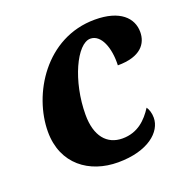

<svg xmlns="http://www.w3.org/2000/svg" viewBox="-105 -643 728 751"><g transform="rotate(-20 259.0 -268.0)"><path d="M263 10C388 10 453 -48 453 -107C453 -127 447 -143 440 -153C413 -111 375 -72 311 -72C246 -72 206 -120 206 -208C206 -348 269 -482 325 -482C370 -482 394 -419 391 -347C487 -347 518 -392 518 -440C518 -498 472 -546 367 -546C162 -546 45 -351 45 -196C45 -61 144 10 263 10Z"/></g></svg>

Font: Noto Serif SemiCondensed Extra
Style: Italic
Weight: 800
Width: 4
Italic angle: -12°
Designer: Monotype Design Team
Foundry: Monotype Imaging Inc.
Version: Version 1.901